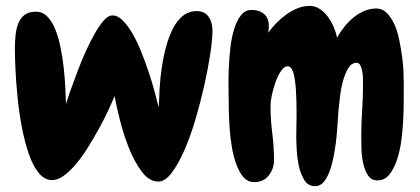

<svg xmlns="http://www.w3.org/2000/svg" viewBox="-20 -601 1420 649"><path d="M515.6 12.7Q484.4 12.7 459.5 -20.5Q434.6 -53.7 416 -100.1Q397.5 -146.5 385.3 -195.3Q373 -244.1 367.2 -276.4Q359.4 -256.8 346.2 -228.5Q333 -200.2 315.9 -168.9Q298.8 -137.7 279.3 -106Q259.8 -74.2 238.8 -48.8Q217.8 -23.4 196.8 -7.8Q175.8 7.8 156.2 7.8Q129.9 7.8 109.9 -17.6Q89.8 -43 76.2 -84Q62.5 -125 53.2 -174.8Q43.9 -224.6 39.1 -274.4Q34.2 -324.2 32.2 -367.2Q30.3 -410.2 30.3 -436.5Q30.3 -460.9 32.7 -483.4Q35.2 -505.9 42.5 -523.4Q49.8 -541 64 -551.3Q78.1 -561.5 101.6 -561.5Q124 -561.5 140.1 -544.9Q156.2 -528.3 167 -501.5Q177.7 -474.6 184.6 -440.9Q191.4 -407.2 195.3 -372.6Q199.2 -337.9 200.7 -305.2Q202.1 -272.5 203.1 -249Q209 -269.5 219.7 -299.3Q230.5 -329.1 243.2 -362.8Q255.9 -396.5 271 -429.7Q286.1 -462.9 301.3 -489.3Q316.4 -515.6 331.1 -532.2Q345.7 -548.8 359.4 -548.8H360.4Q377.9 -548.8 394.5 -532.2Q411.1 -515.6 426.8 -489.3Q442.4 -462.9 456.1 -429.2Q469.7 -395.5 481.4 -360.8Q493.2 -326.2 502 -293.5Q510.7 -260.7 516.6 -237.3Q517.6 -265.6 519.5 -301.3Q521.5 -336.9 526.9 -373Q532.2 -409.2 541.5 -443.4Q550.8 -477.5 564.5 -504.4Q578.1 -531.2 598.1 -547.4Q618.2 -563.5 644.5 -563.5Q671.9 -563.5 685.1 -544.4Q698.2 -525.4 698.2 -498Q698.2 -468.8 690.9 -419.9Q683.6 -371.1 670.9 -314Q658.2 -256.8 641.1 -198.7Q624 -140.6 603.5 -93.8Q583 -46.9 560.5 -17.1Q538.1 12.7 515.6 12.7Z M1344.7 -322.3Q1344.7 -303.7 1344.7 -272Q1344.7 -240.2 1343.3 -203.1Q1341.8 -166 1336.9 -128.4Q1332 -90.8 1321.8 -60.5Q1311.5 -30.3 1295.9 -10.7Q1280.3 8.8 1255.9 8.8Q1234.4 8.8 1223.1 -9.3Q1211.9 -27.3 1207 -51.8Q1202.1 -76.2 1201.7 -101.6Q1201.2 -127 1201.2 -141.6Q1201.2 -185.5 1204.1 -227.5Q1207 -269.5 1207 -313.5Q1207 -318.4 1207 -331.1Q1207 -343.8 1205.1 -356.4Q1203.1 -369.1 1198.7 -378.9Q1194.3 -388.7 1185.5 -388.7Q1168 -388.7 1157.2 -370.6Q1146.5 -352.5 1139.6 -328.1Q1132.8 -303.7 1129.9 -279.8Q1127 -255.9 1126 -244.1Q1124 -231.4 1122.6 -206.1Q1121.1 -180.7 1118.7 -150.4Q1116.2 -120.1 1110.8 -88.4Q1105.5 -56.6 1097.2 -30.8Q1088.9 -4.9 1076.2 11.7Q1063.5 28.3 1044.9 28.3Q1021.5 28.3 1008.8 7.8Q996.1 -12.7 990.2 -40Q984.4 -67.4 982.9 -95.7Q981.4 -124 981.4 -139.6Q981.4 -156.2 981.9 -171.9Q982.4 -187.5 982.4 -204.1Q982.4 -210.9 982.4 -226.6Q982.4 -242.2 981.9 -261.2Q981.4 -280.3 980 -300.8Q978.5 -321.3 975.6 -338.4Q972.7 -355.5 966.8 -366.2Q960.9 -377 953.1 -377Q940.4 -377 929.7 -360.8Q918.9 -344.7 911.1 -322.8Q903.3 -300.8 898.9 -279.3Q894.5 -257.8 894.5 -248V-242.2Q894.5 -195.3 900.4 -150.4Q906.2 -105.5 906.2 -58.6Q906.2 -31.2 888.7 -8.3Q871.1 14.6 839.8 14.6Q817.4 14.6 802.7 -2.4Q788.1 -19.5 778.3 -46.9Q768.6 -74.2 763.2 -106.9Q757.8 -139.6 755.9 -171.4Q753.9 -203.1 753.4 -229Q752.9 -254.9 752.9 -267.6Q752.9 -282.2 752.4 -310.5Q752 -338.9 753.4 -372.1Q754.9 -405.3 758.8 -439.9Q762.7 -474.6 771.5 -502.9Q780.3 -531.2 794.4 -549.3Q808.6 -567.4 831.1 -567.4Q856.4 -567.4 872.6 -553.7Q888.7 -540 888.7 -512.7Q888.7 -506.8 888.2 -501Q887.7 -495.1 886.7 -490.2Q897.5 -505.9 913.1 -522Q928.7 -538.1 946.8 -551.3Q964.8 -564.5 985.4 -572.8Q1005.9 -581.1 1026.4 -581.1Q1045.9 -581.1 1061.5 -570.3Q1077.1 -559.6 1088.9 -543.5Q1100.6 -527.3 1108.4 -508.8Q1116.2 -490.2 1119.1 -473.6Q1128.9 -491.2 1143.1 -509.3Q1157.2 -527.3 1173.8 -541Q1190.4 -554.7 1210.4 -563.5Q1230.5 -572.3 1252 -572.3Q1272.5 -572.3 1287.1 -557.6Q1301.8 -543 1312.5 -520Q1323.2 -497.1 1329.1 -468.3Q1335 -439.5 1338.9 -411.6Q1342.8 -383.8 1343.8 -359.9Q1344.7 -335.9 1344.7 -322.3Z"/></svg>

Font: Chewy
Style: Regular
Weight: 400
Designer: Squid
Foundry: Font Diner, Inc DBA Sideshow
Version: Version 1.000